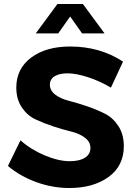

<svg xmlns="http://www.w3.org/2000/svg" viewBox="-20 -941 677 966"><path d="M20 -106 83 -235Q136 -188 205.5 -159Q275 -130 331 -130Q380 -130 407.5 -147.5Q435 -165 435 -197Q435 -227 407.5 -248Q380 -269 338.5 -279Q297 -289 248.5 -305Q200 -321 158.5 -340.5Q117 -360 89.5 -401Q62 -442 62 -500Q62 -595 136.5 -651Q211 -707 333 -707Q483 -707 599 -631L538 -500Q483 -533 423 -552.5Q363 -572 320 -572Q279 -572 255 -557.5Q231 -543 231 -515Q231 -485 258.5 -464.5Q286 -444 327.5 -433.5Q369 -423 417.5 -406.5Q466 -390 507 -369.5Q548 -349 575.5 -307Q603 -265 603 -206Q603 -106 526 -50.5Q449 5 329 5Q244 5 162 -25Q80 -55 20 -106ZM160 -773 269 -921H397L506 -773H393L333 -858L273 -773Z"/></svg>

Font: Trueno
Style: SBd
Weight: 600
Designer: Julieta Ulanovsky
Foundry: Julieta Ulanovsky
Version: Version 3.001b